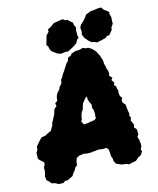

<svg xmlns="http://www.w3.org/2000/svg" viewBox="-161 -977 901 1092"><g transform="rotate(-15 289.0 -430.5)"><path d="M75 24 48 23 30 13 9 8 -2 -6 -14 -16 -17 -39 -12 -56 -9 -75 -10 -88 -1 -106 0 -117 -11 -128 -23 -138 -30 -148 -29 -167V-181L-19 -197L-18 -214L-9 -225L7 -244L22 -259L46 -263L56 -269L82 -281L99 -310L101 -322L110 -337L119 -355L126 -368L130 -383L134 -395L150 -409L147 -426L162 -437L164 -455L169 -470L178 -484L189 -495L195 -509L210 -526L215 -549L223 -558L233 -577L243 -590L258 -614L267 -628L280 -641L284 -657L305 -667L309 -674L329 -682L344 -684H359L380 -690L396 -683H409L423 -675L431 -669L448 -651L456 -635L463 -622L471 -597L474 -581L473 -572L478 -556L480 -540L486 -528L487 -511L484 -497L499 -483L490 -471L502 -452L496 -439L507 -430V-418L513 -402L510 -392L513 -371L523 -358L516 -342L519 -330L532 -315L534 -290L536 -275L539 -262L536 -249L542 -237L536 -220L543 -207L549 -191L544 -177L557 -164L558 -150V-133L549 -120L555 -102L558 -76L556 -60L548 -45L554 -37L542 -16L520 -4L506 9L479 14L465 18L446 11L421 8L391 -6L382 -25V-37L376 -52L375 -76L372 -96L362 -106L350 -105H338L327 -107L318 -108L304 -107L293 -105H282L274 -103H260H250L239 -105L232 -107L217 -105L201 -103L185 -94L178 -74L176 -54L164 -45L157 -32L143 -14L135 -1L103 15H87ZM282 -267 290 -269H296L303 -270L310 -273H322L331 -276L338 -275L343 -280L349 -285L348 -294L349 -302L350 -308V-318L349 -324L348 -332L347 -338L343 -344V-349L344 -356L345 -362L344 -369L341 -374L338 -380L336 -384L334 -391L331 -398V-404V-410L327 -419L323 -412L318 -407L312 -401L308 -395L301 -387L299 -382L296 -373L292 -365V-356L287 -350L284 -343L278 -335L275 -325L272 -315L271 -307L269 -298L264 -289L266 -283L269 -276L273 -269ZM467 -699 451 -706 438 -708 424 -719 403 -743 394 -766 398 -779 396 -804 404 -820 426 -840 442 -860 447 -868 477 -880 496 -881 519 -885H540L552 -868L566 -859L579 -847L576 -838L582 -817L581 -807L580 -778L568 -762L565 -745L556 -735L545 -721L529 -719L520 -711L488 -703ZM251 -690 231 -697 218 -707 203 -718 195 -733 193 -747 184 -760 189 -775 199 -811 216 -829V-843L231 -850L258 -869L287 -874L313 -877L322 -868L337 -867L345 -858L364 -842V-832L373 -811L369 -798V-766L372 -751L361 -744L352 -726L334 -713L316 -703L295 -692L282 -693Z"/></g></svg>

Font: Winky Rough ExtraBold
Style: Italic
Weight: 800
Italic angle: -8.97852°
Designer: Simon Atzbach
Foundry: typofactur
Version: Version 1.206; ttfautohint (v1.8.4.7-5d5b)